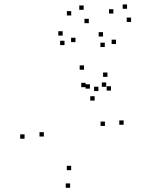

<svg xmlns="http://www.w3.org/2000/svg" viewBox="-20 -840 660 881"><path d="M547.3 -267.5V-287.5H527.3V-267.5ZM467.3 -441.7V-461.7H447.3V-441.7ZM392.5 -433.3V-453.3H372.5V-433.3ZM414.2 -378.5V-398.5H394.2V-378.5ZM461.5 -262.2V-282.2H441.5V-262.2ZM306.5 -59.2V-79.2H286.5V-59.2ZM181.2 -213.5V-233.5H161.2V-213.5ZM372.8 -440V-460H352.8V-440ZM431.7 -422.2V-442.2H411.7V-422.2ZM489.3 -424.3V-444.3H469.3V-424.3ZM473 -487.3V-507.3H453V-487.3ZM365.5 -520V-540H345.5V-520ZM92.7 -203.5V-223.5H72.7V-203.5ZM301.7 21.7V1.7H281.7V21.7ZM512.2 -638V-658H492.2V-638ZM581.5 -739.3V-759.3H561.5V-739.3ZM563 -799.7V-819.7H543V-799.7ZM500.2 -777.8V-797.8H480.2V-777.8ZM452.7 -672.5V-692.5H432.7V-672.5ZM460.8 -624.2V-644.2H440.8V-624.2ZM326.2 -646.8V-666.8H306.2V-646.8ZM387.5 -733.7V-753.7H367.5V-733.7ZM363.8 -795V-815H343.8V-795ZM306.8 -769V-789H286.8V-769ZM267.5 -676.7V-696.7H247.5V-676.7ZM276 -633V-653H256V-633Z"/></svg>

Font: Monaspace Radon Dots Var
Style: Regular
Weight: 400
Designer: Riley Cran and the Lettermatic Team
Version: Version 1.100 (Monaspace Radon Dots)